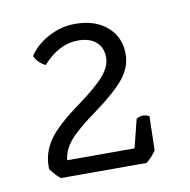

<svg xmlns="http://www.w3.org/2000/svg" viewBox="-51 -806 451 455"><g transform="rotate(-10 174.0 -578.0)"><path d="M267 -401H61Q47 -412 37 -427V-433Q37 -467 57.5 -496.5Q78 -526 135 -567Q180 -600 198 -621.5Q216 -643 216 -664Q216 -688 200.5 -701.5Q185 -715 157 -715Q111 -715 72 -671Q53 -681 46 -697Q63 -723 93.5 -739Q124 -755 157 -755Q205 -755 234 -730Q263 -705 263 -664Q263 -633 241.5 -606Q220 -579 168 -541Q122 -508 103.5 -486Q85 -464 83 -440H245L262 -508Q269 -513 278 -513Q285 -513 293 -509L291 -427Q281 -412 267 -401Z"/></g></svg>

Font: Scope One
Style: Regular
Weight: 400
Designer: Dalton Maag Ltd
Foundry: Dalton Maag Ltd
Version: Version 1.001; ttfautohint (v1.4.1) -l 11 -r 50 -G 50 -x 14 